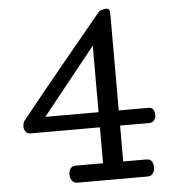

<svg xmlns="http://www.w3.org/2000/svg" viewBox="-56 -897 838 931"><g transform="rotate(-5 362.5 -431.0)"><path d="M415 -671.9 155.8 -348.1H415ZM659.7 -57.1Q659.7 -42 650.9 -29.3Q642.1 -16.6 625.5 -16.6H282.2Q265.6 -16.6 256.8 -29.3Q248 -42 248 -57.1Q248 -75.2 255.9 -87.4Q263.7 -99.6 281.7 -99.6H415V-274.4H76.7Q62 -274.4 54 -285.4Q45.9 -296.4 45.9 -309.6Q45.9 -319.8 48.6 -328.1Q51.3 -336.4 56.2 -341.3Q155.8 -465.3 257.1 -588.6Q358.4 -711.9 459.5 -834Q462.9 -838.9 475.8 -841.8Q488.8 -844.7 495.1 -844.7Q510.3 -844.7 511.7 -832Q513.2 -819.3 513.2 -804.2V-348.1H657.7Q674.3 -348.1 680.9 -337.2Q687.5 -326.2 687.5 -309.6Q687.5 -296.4 679.2 -285.4Q670.9 -274.4 656.2 -274.4H513.2V-99.6H626.5Q644.5 -99.6 652.1 -87.4Q659.7 -75.2 659.7 -57.1Z"/></g></svg>

Font: Cutive
Style: Regular
Weight: 400
Designer: Vernon Adams
Version: Version 1.002